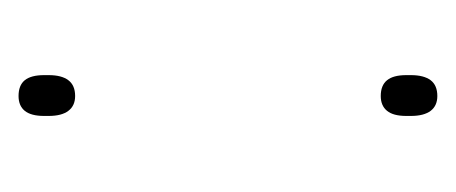

<svg xmlns="http://www.w3.org/2000/svg" viewBox="-162 -324 492 207"><g transform="rotate(-90 83.5 -220.0)"><path d="M84 6Q73.5 6 68 -1.2Q62.5 -8.5 62.5 -22.5V-27.5Q62.5 -41.5 68 -48.2Q73.5 -55 84 -55Q95.5 -55 101 -48.2Q106.5 -41.5 106.5 -27.5V-22.5Q106.5 -8.5 101 -1.2Q95.5 6 84 6ZM84 -384.5Q73.5 -384.5 68 -391.8Q62.5 -399 62.5 -413V-418Q62.5 -432 68 -438.8Q73.5 -445.5 84 -445.5Q95.5 -445.5 101 -438.8Q106.5 -432 106.5 -418V-413Q106.5 -399 101 -391.8Q95.5 -384.5 84 -384.5Z"/></g></svg>

Font: Anek Bangla Thin
Style: Regular
Weight: 250
Designer: Sulekha Rajkumar (Bangla), Yesha Goshar (Latin)
Foundry: Ek Type
Version: Version 1.003